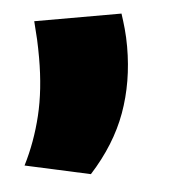

<svg xmlns="http://www.w3.org/2000/svg" viewBox="-34 -204 313 354"><g transform="rotate(-5 122.5 -27.0)"><path d="M41.5 -172.5H203Q205 -159 206.5 -143.8Q208 -128.5 208 -111Q208 -45.5 187.5 10.8Q167 67 121 117.5L0.5 91Q21.5 49.5 33 2Q44.5 -45.5 44.5 -104.5Q44.5 -122.5 43.8 -138.2Q43 -154 41.5 -172.5Z"/></g></svg>

Font: Anek Kannada Medium ExtraBold
Style: Regular
Weight: 800
Version: Version 1.003